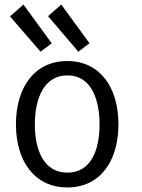

<svg xmlns="http://www.w3.org/2000/svg" viewBox="-20 -810 625 843"><path d="M500 -264C500 -102 419 13 276 13C132 13 50 -102 50 -264C50 -427 132 -542 275 -542C419 -542 500 -427 500 -264ZM417 -264C417 -379 378 -479 276 -479C174 -479 133 -379 133 -264C133 -148 174 -52 276 -52C378 -52 417 -148 417 -264ZM191 -739 249 -790 373 -620 324 -583ZM24 -738 83 -790 207 -620 158 -583Z"/></svg>

Font: Repo Regular
Style: Regular
Weight: 400
Designer: Stefan Peev
Foundry: Context Ltd
Version: Version 1.502